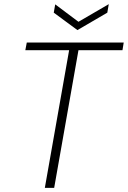

<svg xmlns="http://www.w3.org/2000/svg" viewBox="-20 -905 616 925"><path d="M196 0 313 -663H102L109 -700H576L570 -663H358L241 0ZM504 -885 497 -844 353 -760 239 -844 246 -884 358 -800Z"/></svg>

Font: DM Sans ExtraLight
Style: Italic
Weight: 250
Italic angle: -10°
Designer: Colophon Foundry, Jonny Pinhorn
Foundry: Colophon Foundry
Version: Version 4.004;gftools[0.9.30]